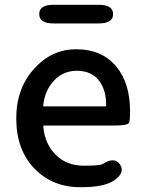

<svg xmlns="http://www.w3.org/2000/svg" viewBox="-20 -770 605 803"><path d="M316 13Q201 13 126 -63Q48 -142 48 -275Q48 -403 126 -486Q198 -564 299 -564Q406 -564 466 -492Q524 -423 524 -304Q524 -273 521 -259Q518 -245 462 -245H166Q161 -245 161 -240Q168 -167 213.5 -122Q259 -77 331 -77Q399 -77 409 -84Q459 -116 482 -82Q505 -47 455 -14Q415 13 316 13ZM161 -330Q160 -325 165 -325H419Q424 -325 424 -330Q424 -396 392.5 -435Q361 -474 301 -474Q247 -474 209 -436Q168 -395 161 -330ZM204 -672Q144 -672 144 -711Q144 -750 204 -750H393Q453 -750 453 -711Q453 -672 393 -672Z"/></svg>

Font: Resource Han Rounded JP Medium
Style: Regular
Weight: 500
Designer: Cyano Hao (round all glyphs); Ryoko NISHIZUKA 西塚涼子 (kana, bopomofo & ideographs); Paul D. Hunt (Latin, Greek & Cyrillic)
Foundry: Cyano Hao
Version: 0.990